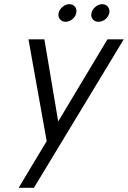

<svg xmlns="http://www.w3.org/2000/svg" viewBox="-20 -688 611 917"><path d="M311 -668Q294 -668 279 -655.5Q264 -643 260 -626Q256 -609 266 -596.5Q276 -584 293 -584Q311 -584 326 -596.5Q341 -609 344 -626Q348 -643 338.5 -655.5Q329 -668 311 -668ZM468 -668Q451 -668 436 -655.5Q421 -643 417 -626Q413 -608 423 -596Q433 -584 450 -584Q468 -584 483 -596Q498 -608 502 -626Q505 -643 495.5 -655.5Q486 -668 468 -668ZM69 209H142L571 -500H493L258 -108L192 -500H116L203 -14Z"/></svg>

Font: Advent Pro Medium
Style: Italic
Weight: 500
Italic angle: -12°
Version: Version 3.000